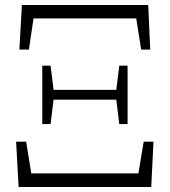

<svg xmlns="http://www.w3.org/2000/svg" viewBox="-20 -743 675 763"><path d="M54 0 44 -180H84L113 0L81 -54H554L521 0L551 -180H590L581 0ZM148 -250V-482H181L194 -377V-356L181 -250ZM172 -347V-386H462V-347ZM454 -250 441 -356V-377L454 -482H487V-250ZM57 -546 67 -723H569L577 -546H541L513 -723L541 -670H94L121 -723L95 -546Z"/></svg>

Font: Noto Serif TC
Style: Regular
Weight: 200
Designer: Ryoko NISHIZUKA 西塚涼子 (kana & ideographs); Frank Grießhammer (Latin, Greek & Cyrillic); Wenlong ZHANG 张文龙 (bopomofo); San
Foundry: Adobe
Version: Version 2.001;hotconv 1.1.0;makeotfexe 2.6.0